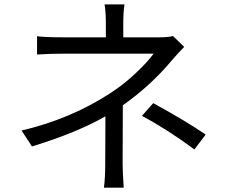

<svg xmlns="http://www.w3.org/2000/svg" viewBox="-20 -821 1040 883"><path d="M775.4 -655.3 827.1 -605.5Q796.9 -574.2 771.5 -544.9Q672.9 -426.8 544.9 -336.9Q544.9 -293.9 544.4 -197.3Q543.9 -100.6 543.9 -68.4Q543.9 -36.1 548.8 42H458Q463.9 -2 463.9 -68.4Q463.9 -95.7 464.4 -173.3Q464.8 -251 464.8 -286.1Q334 -210.9 127 -147.5L79.1 -220.7Q303.7 -273.4 484.4 -390.6Q546.9 -430.7 602.5 -482.9Q658.2 -535.2 686.5 -574.2H272.5Q210.9 -574.2 150.4 -570.3V-654.3Q189.5 -649.4 271.5 -649.4H466.8V-712.9Q466.8 -767.6 460.9 -800.8H552.7Q546.9 -767.6 546.9 -712.9V-649.4H711.9Q755.9 -649.4 775.4 -655.3ZM632.8 -288.1 684.6 -346.7Q828.1 -268.6 925.8 -202.1L874 -133.8Q750 -225.6 632.8 -288.1Z"/></svg>

Font: Gen Shin Gothic Regular
Style: Regular
Weight: 400
Designer: [Source Han Sans]
Ryoko NISHIZUKA  (kana & ideographs); Paul D. Hunt (Latin, Greek & Cyrillic); Wenlong ZHANG  (bopomofo
Version: Version 1.002.20150607